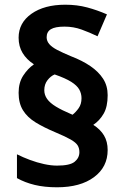

<svg xmlns="http://www.w3.org/2000/svg" viewBox="-20 -785 526 815"><path d="M59 -391Q59 -434 78.5 -464Q98 -494 124 -512Q93 -532 76 -560Q59 -588 59 -625Q59 -688 113.5 -726.5Q168 -765 257 -765Q307 -765 350 -753.5Q393 -742 434 -724L394 -631Q361 -647 326.5 -659.5Q292 -672 254 -672Q214 -672 196 -661Q178 -650 178 -627Q178 -611 189 -598Q200 -585 223 -573Q246 -561 282 -546Q329 -528 363.5 -504.5Q398 -481 417.5 -451Q437 -421 437 -381Q437 -332 420 -302.5Q403 -273 376 -255Q406 -236 421.5 -210Q437 -184 437 -148Q437 -76 379 -33Q321 10 222 10Q169 10 127.5 0Q86 -10 52 -29V-130Q78 -117 107.5 -106Q137 -95 167 -88.5Q197 -82 222 -82Q277 -82 297 -98.5Q317 -115 317 -139Q317 -156 309.5 -168Q302 -180 280.5 -192.5Q259 -205 216 -223Q166 -244 131 -265.5Q96 -287 77.5 -317Q59 -347 59 -391ZM168 -402Q168 -382 180 -365Q192 -348 217.5 -332.5Q243 -317 281 -301L288 -298Q302 -309 314 -326Q326 -343 326 -368Q326 -388 316.5 -405Q307 -422 282.5 -437.5Q258 -453 212 -469Q195 -462 181.5 -444.5Q168 -427 168 -402Z"/></svg>

Font: Noto Sans Telugu
Style: Regular
Weight: 400
Designer: Jelle Bosma - Monotype Design Team
Foundry: Monotype Imaging Inc.
Version: Version 2.003